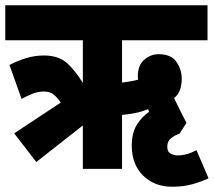

<svg xmlns="http://www.w3.org/2000/svg" viewBox="-20 -642 813 730"><path d="M118 -26 34 -135 211 -252Q192 -279 178.5 -286.5Q165 -294 147 -294Q125 -294 104.5 -286Q84 -278 62 -266L16 -395Q49 -412 81 -421.5Q113 -431 147 -431Q199 -431 230 -406Q261 -381 295 -327V-489H0V-622H769V-489H444V-328Q459 -330 474.5 -332.5Q490 -335 505 -339Q504 -346 504 -352Q504 -394 528.5 -415Q553 -436 583 -436Q631 -436 651 -406.5Q671 -377 671 -343Q671 -292 642 -269Q652 -248 663.5 -224.5Q675 -201 689 -175L663 -134Q645 -128 630.5 -116.5Q616 -105 616 -85Q616 -64 629.5 -57.5Q643 -51 656 -51Q672 -51 689 -55.5Q706 -60 727 -71L773 36Q745 49 711 58.5Q677 68 635 68Q567 68 524 25.5Q481 -17 481 -88Q481 -137 500.5 -168Q520 -199 547 -217Q545 -222 543 -227Q518 -217 495.5 -212.5Q473 -208 444 -205V0H295V-165Z"/></svg>

Font: Noto Sans ExtraCondensed Black
Style: Regular
Weight: 900
Width: 2
Designer: Monotype Design Team
Foundry: Monotype Imaging Inc.
Version: Version 2.013; ttfautohint (v1.8.4.7-5d5b)